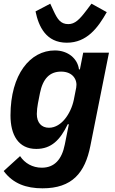

<svg xmlns="http://www.w3.org/2000/svg" viewBox="-24 -811 626 1043"><path d="M339 -579C448 -579 508 -660 556 -745L473 -791L445 -754C408 -705 383 -680 347 -680C305 -680 288 -707 267 -752L249 -791L169 -749C186 -667 226 -579 339 -579ZM173 -2C255 -2 303 -51 344 -136H350L328 -26C312 55 272 100 203 100C152 100 110 75 85 37L-4 118C47 187 119 212 207 212C368 212 438 128 467 -19L568 -525H428L410 -434H405C398 -491 347 -537 274 -537C140 -537 33 -407 33 -184C33 -79 75 -2 173 -2ZM242 -117C201 -117 176 -145 176 -192C176 -208 179 -235 182 -249L193 -305C209 -384 246 -422 308 -422C372 -422 398 -377 390 -335L377 -269C369 -230 351 -192 329 -165C308 -139 278 -117 242 -117Z"/></svg>

Font: LVC Sans
Style: Bold Italic
Weight: 700
Italic angle: -11.31°
Designer: Mike Abbink, Paul van der Laan, Pieter van Rosmalen
Foundry: Bold Monday
Version: Version 3.0